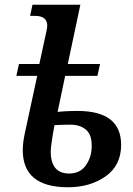

<svg xmlns="http://www.w3.org/2000/svg" viewBox="-20 -780 559 810"><path d="M267 10Q360 10 425.5 -36Q491 -82 491 -169Q491 -312 307 -312Q299 -312 276 -311.5Q253 -311 223 -308L255 -460H391L402 -510H266L319 -760H117L107 -713H128Q176 -713 179 -677Q180 -666 177 -653.5Q174 -641 170 -621L146 -510H60L49 -460H137L107 -321Q92 -253 84 -214.5Q76 -176 76 -147Q76 10 267 10ZM272 -48Q194 -48 194 -141Q194 -153 198.5 -184.5Q203 -216 210 -252Q224 -253 241.5 -253.5Q259 -254 277 -254Q317 -254 342 -233.5Q367 -213 367 -165Q367 -118 342.5 -83Q318 -48 272 -48Z"/></svg>

Font: Noto Serif SemiCondensed Semi
Style: Italic
Weight: 600
Width: 4
Italic angle: -12°
Designer: Monotype Design Team
Foundry: Monotype Imaging Inc.
Version: Version 1.901